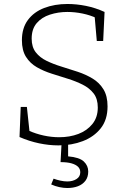

<svg xmlns="http://www.w3.org/2000/svg" viewBox="-20 -722 639 964"><path d="M139 -528Q139 -486 159.5 -459.5Q180 -433 214 -416.5Q248 -400 289 -387.5Q330 -375 370.5 -361.5Q411 -348 445 -327.5Q479 -307 499.5 -273.5Q520 -240 520 -188Q520 -121 486 -78Q452 -35 396 -13.5Q340 8 273 8Q226 8 176 -2.5Q126 -13 78 -34L84 -185H115L129 -54L122 -67Q160 -50 199.5 -41.5Q239 -33 277 -33Q330 -33 373.5 -49.5Q417 -66 444 -99.5Q471 -133 471 -182Q471 -226 450 -253Q429 -280 395 -297Q361 -314 321 -326.5Q281 -339 240 -352Q199 -365 165 -384.5Q131 -404 110.5 -436.5Q90 -469 90 -520Q90 -581 120 -621.5Q150 -662 202 -682Q254 -702 319 -702Q364 -702 411.5 -692.5Q459 -683 505 -662L498 -516H466L455 -642L465 -631Q433 -646 394.5 -654Q356 -662 318 -662Q272 -662 230.5 -648.5Q189 -635 164 -605.5Q139 -576 139 -528ZM318 222Q299 222 278 217.5Q257 213 237 204L249 175Q265 181 283.5 185Q302 189 318 189Q345 189 364 177Q383 165 383 143Q383 126 371.5 115Q360 104 338.5 98Q317 92 284 92L289 0H322V63Q379 68 401 89Q423 110 423 139Q423 167 409 185.5Q395 204 371.5 213Q348 222 318 222Z"/></svg>

Font: Bitter Thin Light
Style: Regular
Weight: 300
Version: Version 2.002